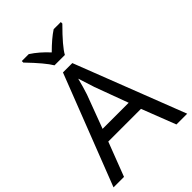

<svg xmlns="http://www.w3.org/2000/svg" viewBox="-268 -1060 1176 1176"><g transform="rotate(-45 319.5 -472.0)"><path d="M544.9 0 459 -221.2H175.8L90.8 0H0L278.8 -716.8H359.9L638.2 0ZM432.1 -300.8 352.1 -517.1 317.9 -624Q303.2 -565.4 287.1 -517.1L206.1 -300.8ZM149.9 -944.3H210Q265.6 -908.2 316.9 -852.1Q378.4 -913.6 425.8 -944.3H487.8V-931.2Q387.7 -831.1 362.8 -784.2H272.9Q243.7 -834 149.9 -931.2Z"/></g></svg>

Font: NotoPenekeko
Style: Regular
Weight: 400
Designer: Monotype Design team
Foundry: Monotype Imaging Inc.
Version: Version 1.04